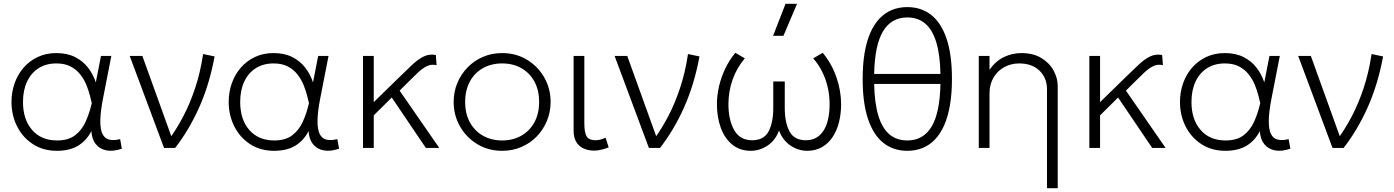

<svg xmlns="http://www.w3.org/2000/svg" viewBox="-20 -772 7276 1002"><path d="M277 15Q205 15 151.8 -19.8Q98.5 -54.5 69.2 -112.5Q40 -170.5 40 -240Q40 -292 56.5 -338.2Q73 -384.5 104 -419.8Q135 -455 178 -475Q221 -495 274 -495Q331 -495 372.2 -474Q413.5 -453 440 -418.2Q466.5 -383.5 480 -342L507 -480H561L518 -260Q504 -189 503.5 -143.2Q503 -97.5 514.5 -73.5Q526 -49.5 549.5 -43.5Q573 -37.5 607 -46L616 4Q571 19.5 535.8 12.8Q500.5 6 479.8 -20Q459 -46 457 -88Q431.5 -38.5 387.8 -11.8Q344 15 277 15ZM278 -39Q336.5 -39 371.8 -66Q407 -93 427 -137.2Q447 -181.5 459 -234Q455 -249.5 448.8 -274.8Q442.5 -300 430.8 -328.8Q419 -357.5 399.2 -383Q379.5 -408.5 349 -424.8Q318.5 -441 274 -441Q221 -441 182 -416.5Q143 -392 121.5 -346.8Q100 -301.5 100 -240Q100 -148 147.8 -93.5Q195.5 -39 278 -39Z M836 0 657 -480H723L882.5 -37.5L866.5 -50.5Q903 -101 937.2 -166.2Q971.5 -231.5 998.5 -312.5Q1025.5 -393.5 1040 -490L1100 -477.5Q1072.5 -329.5 1019 -210.5Q965.5 -91.5 894 0Z M1410.5 15Q1338.5 15 1285.2 -19.8Q1232 -54.5 1202.8 -112.5Q1173.5 -170.5 1173.5 -240Q1173.5 -292 1190 -338.2Q1206.5 -384.5 1237.5 -419.8Q1268.5 -455 1311.5 -475Q1354.5 -495 1407.5 -495Q1464.5 -495 1505.8 -474Q1547 -453 1573.5 -418.2Q1600 -383.5 1613.5 -342L1640.5 -480H1694.5L1651.5 -260Q1637.5 -189 1637 -143.2Q1636.5 -97.5 1648 -73.5Q1659.5 -49.5 1683 -43.5Q1706.5 -37.5 1740.5 -46L1749.5 4Q1704.5 19.5 1669.2 12.8Q1634 6 1613.2 -20Q1592.5 -46 1590.5 -88Q1565 -38.5 1521.2 -11.8Q1477.5 15 1410.5 15ZM1411.5 -39Q1470 -39 1505.2 -66Q1540.5 -93 1560.5 -137.2Q1580.5 -181.5 1592.5 -234Q1588.5 -249.5 1582.2 -274.8Q1576 -300 1564.2 -328.8Q1552.5 -357.5 1532.8 -383Q1513 -408.5 1482.5 -424.8Q1452 -441 1407.5 -441Q1354.5 -441 1315.5 -416.5Q1276.5 -392 1255 -346.8Q1233.5 -301.5 1233.5 -240Q1233.5 -148 1281.2 -93.5Q1329 -39 1411.5 -39Z M1874.5 0V-480H1930.5V-239L2057.5 -363Q2098.5 -403 2130.2 -433Q2162 -463 2191.2 -477.2Q2220.5 -491.5 2254.5 -485L2258.5 -432Q2231.5 -438 2208.2 -427Q2185 -416 2159.2 -391.5Q2133.5 -367 2098.5 -332L2065.5 -299L2272.5 0H2202.5L2024.5 -263L1930.5 -170V0Z M2600.5 15Q2528 15 2470.8 -19.8Q2413.5 -54.5 2380.5 -112.5Q2347.5 -170.5 2347.5 -240Q2347.5 -292 2366.5 -338.2Q2385.5 -384.5 2419.8 -419.8Q2454 -455 2500 -475Q2546 -495 2600.5 -495Q2673 -495 2730.2 -460.2Q2787.5 -425.5 2820.5 -367.5Q2853.5 -309.5 2853.5 -240Q2853.5 -188 2834.5 -141.8Q2815.5 -95.5 2781.5 -60.2Q2747.5 -25 2701.2 -5Q2655 15 2600.5 15ZM2600.5 -39Q2657 -39 2700.5 -63.8Q2744 -88.5 2768.8 -133.5Q2793.5 -178.5 2793.5 -240Q2793.5 -301.5 2768.8 -346.8Q2744 -392 2700.5 -416.5Q2657 -441 2600.5 -441Q2544 -441 2500.5 -416.5Q2457 -392 2432.2 -346.8Q2407.5 -301.5 2407.5 -240Q2407.5 -178.5 2432.2 -133.5Q2457 -88.5 2500.5 -63.8Q2544 -39 2600.5 -39Z M3080.5 14Q3050 14 3025.8 3Q3001.5 -8 2987.5 -31Q2973.5 -54 2973.5 -90V-480H3029.5V-128Q3029.5 -78.5 3042.2 -59.2Q3055 -40 3088.5 -40Q3100 -40 3113.2 -43.5Q3126.5 -47 3140.5 -53L3156.5 -3Q3138 4.5 3118.2 9.2Q3098.5 14 3080.5 14Z M3366.5 0 3187.5 -480H3253.5L3413 -37.5L3397 -50.5Q3433.5 -101 3467.8 -166.2Q3502 -231.5 3529 -312.5Q3556 -393.5 3570.5 -490L3630.5 -477.5Q3603 -329.5 3549.5 -210.5Q3496 -91.5 3424.5 0Z M3898.5 15Q3840.5 15 3801 -17.8Q3761.5 -50.5 3741.5 -105.5Q3721.5 -160.5 3721.5 -228Q3721.5 -274.5 3732.5 -321.8Q3743.5 -369 3764.8 -413.8Q3786 -458.5 3817.5 -496.5L3867 -467.5Q3846 -443 3830 -415Q3814 -387 3803.2 -356.5Q3792.5 -326 3787 -293.8Q3781.5 -261.5 3781.5 -228Q3781.5 -147 3811 -94Q3840.5 -41 3903.5 -40Q3966 -39.5 3990.8 -85.8Q4015.5 -132 4015.5 -209V-347H4075.5V-209Q4075.5 -132 4100.5 -85.8Q4125.5 -39.5 4187.5 -40Q4219 -40.5 4242 -54.5Q4265 -68.5 4280 -93.5Q4295 -118.5 4302.2 -152.8Q4309.5 -187 4309.5 -228Q4309.5 -272.5 4300 -315Q4290.5 -357.5 4271.5 -396.2Q4252.5 -435 4224 -467.5L4273.5 -496.5Q4321 -439 4345.2 -368.5Q4369.5 -298 4369.5 -228Q4369.5 -177.5 4358.2 -133.2Q4347 -89 4324.5 -55.8Q4302 -22.5 4269 -3.8Q4236 15 4192.5 15Q4146 15 4105.2 -12.5Q4064.5 -40 4045.5 -91Q4027 -40 3986 -12.5Q3945 15 3898.5 15ZM4014.5 -585 4079.5 -752H4139.5L4068.5 -585Z M4715 15Q4642.5 15 4590.2 -26.2Q4538 -67.5 4510 -150.8Q4482 -234 4482 -360Q4482 -436 4492.2 -496.2Q4502.5 -556.5 4522.2 -601.2Q4542 -646 4570.5 -675.8Q4599 -705.5 4635.2 -720.2Q4671.5 -735 4715 -735Q4787.5 -735 4839.8 -694Q4892 -653 4920 -569.8Q4948 -486.5 4948 -360Q4948 -284.5 4937.8 -224.2Q4927.5 -164 4907.8 -119Q4888 -74 4859.5 -44.2Q4831 -14.5 4794.8 0.2Q4758.5 15 4715 15ZM4715 -39Q4798.5 -39 4841.8 -111.2Q4885 -183.5 4888 -334H4542Q4544 -233.5 4564 -168Q4584 -102.5 4621.8 -70.8Q4659.5 -39 4715 -39ZM4542 -386H4888Q4886 -486.5 4866 -552Q4846 -617.5 4808.2 -649.2Q4770.5 -681 4715 -681Q4632 -681 4588.5 -609Q4545 -537 4542 -386Z M5444 210V-306Q5444 -366 5404.5 -403.5Q5365 -441 5299 -441Q5256 -441 5220.8 -421.5Q5185.5 -402 5164.8 -366.8Q5144 -331.5 5144 -285V0H5088V-480H5144V-408Q5177 -454.5 5220.5 -474.8Q5264 -495 5309 -495Q5372.5 -495 5415 -469Q5457.5 -443 5478.8 -403.2Q5500 -363.5 5500 -323V210Z M5665 0V-480H5721V-239L5848 -363Q5889 -403 5920.8 -433Q5952.5 -463 5981.8 -477.2Q6011 -491.5 6045 -485L6049 -432Q6022 -438 5998.8 -427Q5975.5 -416 5949.8 -391.5Q5924 -367 5889 -332L5856 -299L6063 0H5993L5815 -263L5721 -170V0Z M6375 15Q6303 15 6249.8 -19.8Q6196.5 -54.5 6167.2 -112.5Q6138 -170.5 6138 -240Q6138 -292 6154.5 -338.2Q6171 -384.5 6202 -419.8Q6233 -455 6276 -475Q6319 -495 6372 -495Q6429 -495 6470.2 -474Q6511.5 -453 6538 -418.2Q6564.5 -383.5 6578 -342L6605 -480H6659L6616 -260Q6602 -189 6601.5 -143.2Q6601 -97.5 6612.5 -73.5Q6624 -49.5 6647.5 -43.5Q6671 -37.5 6705 -46L6714 4Q6669 19.5 6633.8 12.8Q6598.5 6 6577.8 -20Q6557 -46 6555 -88Q6529.5 -38.5 6485.8 -11.8Q6442 15 6375 15ZM6376 -39Q6434.5 -39 6469.8 -66Q6505 -93 6525 -137.2Q6545 -181.5 6557 -234Q6553 -249.5 6546.8 -274.8Q6540.5 -300 6528.8 -328.8Q6517 -357.5 6497.2 -383Q6477.5 -408.5 6447 -424.8Q6416.5 -441 6372 -441Q6319 -441 6280 -416.5Q6241 -392 6219.5 -346.8Q6198 -301.5 6198 -240Q6198 -148 6245.8 -93.5Q6293.5 -39 6376 -39Z M6934 0 6755 -480H6821L6980.5 -37.5L6964.5 -50.5Q7001 -101 7035.2 -166.2Q7069.5 -231.5 7096.5 -312.5Q7123.5 -393.5 7138 -490L7198 -477.5Q7170.5 -329.5 7117 -210.5Q7063.5 -91.5 6992 0Z"/></svg>

Font: Geologica Roman Thin
Style: Regular
Weight: 250
Designer: Sindre Bremnes, Frode Helland
Foundry: Monokrom Skriftforlag AS
Version: Version 1.010;gftools[0.9.28]